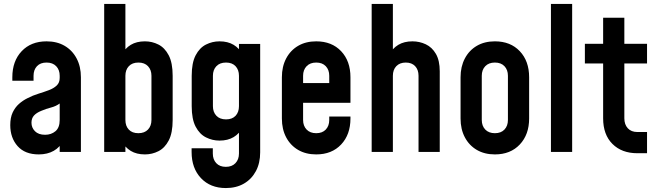

<svg xmlns="http://www.w3.org/2000/svg" viewBox="-20 -770 3322 973"><path d="M176.5 12.5Q106.5 12.5 69.2 -29.5Q32 -71.5 32 -136Q32 -174 44.2 -200Q56.5 -226 76.2 -243.5Q96 -261 119.5 -272.5Q146.5 -286.5 175 -295.2Q203.5 -304 228 -313.2Q252.5 -322.5 267.5 -336.8Q282.5 -351 282.5 -375V-386Q282.5 -416 264.8 -434.5Q247 -453 216 -453Q184.5 -453 167.2 -434.5Q150 -416 150 -386V-361H42.5V-378.5Q42.5 -460.5 89.8 -510.5Q137 -560.5 216 -560.5Q268.5 -560.5 307.5 -537.8Q346.5 -515 368.2 -474Q390 -433 390 -378.5V0H282.5V-82.5L301 -58.5Q284.5 -24 252.5 -5.8Q220.5 12.5 176.5 12.5ZM208.5 -87Q239.5 -87 261 -105Q282.5 -123 282.5 -162V-245.5Q263.5 -231.5 238.2 -225Q213 -218.5 188.5 -208Q165 -198.5 152.2 -184.5Q139.5 -170.5 139.5 -148Q139.5 -123 157.2 -105Q175 -87 208.5 -87Z M714.5 12.5Q672 12.5 642.8 -5.2Q613.5 -23 597 -55L615.5 -79.5V0H508V-750H615.5V-468L597 -493Q613.5 -525 642.8 -542.8Q672 -560.5 714.5 -560.5Q751 -560.5 783 -544.2Q815 -528 835 -489.8Q855 -451.5 855 -386V-162Q855 -96 835 -58Q815 -20 783 -3.8Q751 12.5 714.5 12.5ZM681 -95Q712.5 -95 730 -113.5Q747.5 -132 747.5 -162V-386Q747.5 -416 730 -434.5Q712.5 -453 681.5 -453Q650 -453 632.8 -434.5Q615.5 -416 615.5 -386V-162Q615.5 -131.5 632.8 -113.2Q650 -95 681 -95Z M1124.5 183Q1046 183 998.5 132.8Q951 82.5 951 0.5V-18.5H1058.5V8Q1058.5 38 1076 56.8Q1093.5 75.5 1124.5 75.5Q1155.5 75.5 1173.2 56.8Q1191 38 1191 8V-149.5L1210 -125Q1193.5 -93 1164 -75.2Q1134.5 -57.5 1092.5 -57.5Q1056 -57.5 1023.8 -73.8Q991.5 -90 971.5 -128Q951.5 -166 951.5 -232V-386Q951.5 -451.5 971.5 -489.8Q991.5 -528 1023.8 -544.2Q1056 -560.5 1092.5 -560.5Q1134.5 -560.5 1164 -542.8Q1193.5 -525 1210 -493L1191 -468V-547.5H1298.5V2Q1298.5 56.5 1276.8 97.2Q1255 138 1216 160.5Q1177 183 1124.5 183ZM1125.5 -165Q1156.5 -165 1173.8 -183.2Q1191 -201.5 1191 -232V-386Q1191 -416 1173.8 -434.5Q1156.5 -453 1125.5 -453Q1094 -453 1076.5 -434.5Q1059 -416 1059 -386V-232Q1059 -202 1076.5 -183.5Q1094 -165 1125.5 -165Z M1582.5 12.5Q1530 12.5 1491 -10.2Q1452 -33 1430.2 -74Q1408.5 -115 1408.5 -169.5V-378.5Q1408.5 -432.5 1430.2 -473.8Q1452 -515 1491 -537.8Q1530 -560.5 1582.5 -560.5Q1661.5 -560.5 1708.8 -510.5Q1756 -460.5 1756 -378.5V-249H1500.5V-349H1648.5V-386Q1648.5 -416 1631 -434.5Q1613.5 -453 1582.5 -453Q1551.5 -453 1533.8 -434.5Q1516 -416 1516 -386V-162Q1516 -132 1533.8 -113.5Q1551.5 -95 1582.5 -95Q1613.5 -95 1631 -113.5Q1648.5 -132 1648.5 -162V-179.5H1756V-169.5Q1756 -88 1708.8 -37.8Q1661.5 12.5 1582.5 12.5Z M1863.5 0V-750H1971V-468L1952.5 -492.5Q1969 -525 1998.5 -542.8Q2028 -560.5 2070 -560.5Q2106 -560.5 2137.8 -545.5Q2169.5 -530.5 2189 -497Q2208.5 -463.5 2208.5 -408.5V0H2101V-386Q2101 -416.5 2083.8 -434.8Q2066.5 -453 2036.5 -453Q2006 -453 1988.5 -434.8Q1971 -416.5 1971 -386V0Z M2488 12.5Q2435.5 12.5 2396.5 -10.2Q2357.5 -33 2335.8 -74Q2314 -115 2314 -169.5V-378.5Q2314 -432.5 2335.8 -473.8Q2357.5 -515 2396.5 -537.8Q2435.5 -560.5 2488 -560.5Q2567 -560.5 2614.2 -510.5Q2661.5 -460.5 2661.5 -378.5V-169.5Q2661.5 -88 2614.2 -37.8Q2567 12.5 2488 12.5ZM2488 -95Q2519 -95 2536.5 -113.5Q2554 -132 2554 -162V-386Q2554 -416 2536.5 -434.5Q2519 -453 2488 -453Q2457 -453 2439.2 -434.5Q2421.5 -416 2421.5 -386V-162Q2421.5 -132 2439.2 -113.5Q2457 -95 2488 -95Z M2772 0V-750H2879.5V0Z M3210 6.5Q3131 6.5 3083.8 -40.5Q3036.5 -87.5 3036.5 -170.5V-448.5H2944V-548H3036.5V-680H3144V-548H3259V-448.5H3144V-170.5Q3144 -139 3161.5 -120Q3179 -101 3210 -101H3259V6.5Z"/></svg>

Font: Mohave Light SemiBold
Style: Regular
Weight: 600
Version: Version 2.003